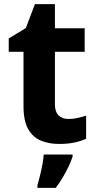

<svg xmlns="http://www.w3.org/2000/svg" viewBox="-20 -682 461 923"><path d="M264 10Q215 10 176.5 -6Q138 -22 115.5 -61.5Q93 -101 93 -172V-433H22V-497L104 -547L148 -662H244V-546H387V-433H244V-181Q244 -145 261.5 -127.5Q279 -110 309 -110Q332 -110 353.5 -115Q375 -120 394 -126V-15Q370 -4 338.5 3Q307 10 264 10ZM329 71Q321 95 309 120Q297 145 282 170.5Q267 196 248 221H160V208Q166 188 172.5 161.5Q179 135 184 108Q189 81 190 61H329Z"/></svg>

Font: Noto Sans Symbols
Style: Bold
Weight: 700
Version: Version 2.002